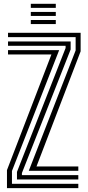

<svg xmlns="http://www.w3.org/2000/svg" viewBox="-20 -969 451 989"><path d="M128.3 -89.3 369.6 -709.3V-777.7H21.3V-800H395.3V-704.6L168 -111.6H383.4V-89.3ZM15.9 0V-92.7L244.9 -688.4H21.3V-710.7H284.7L41.6 -88.3V-22.3H383.4V0ZM67.4 -44.6V-83.6L317.9 -721.6V-733H21.3V-755.4H343.9V-714.2L92.9 -77.8V-67H383.4V-44.6ZM138.7 -928.6V-949.5H267.4V-928.6ZM138.7 -845V-865.9H267.4V-845ZM138.7 -886.8V-907.7H267.4V-886.8Z"/></svg>

Font: Big Shoulders Inline Text SC Thin
Style: Regular
Weight: 100
Designer: Patric King
Foundry: XO Type Co
Version: Version 2.002